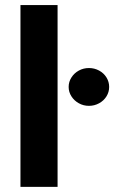

<svg xmlns="http://www.w3.org/2000/svg" viewBox="-20 -727 445 747"><path d="M204 0H59.6V-707.2H204ZM247.1 -388.8Q247.1 -408.7 258 -425.7Q268.8 -442.7 286.8 -452.5Q304.7 -462.3 326.1 -462.3Q347.3 -462.3 365.5 -452.5Q383.7 -442.7 394.2 -425.7Q404.7 -408.7 404.7 -388.8Q404.7 -368.9 394.2 -352Q383.7 -335.1 365.5 -325.2Q347.3 -315.2 326.1 -315.2Q304.7 -315.2 286.8 -325.2Q268.8 -335.1 258 -352Q247.1 -368.9 247.1 -388.8Z"/></svg>

Font: Pretendard Variable
Style: Regular
Weight: 400
Designer: Base glyphs from Inter by Rasmus Andersson; Hangul glyphs from Noto Sans CJK(Source Han Sans) by Jang Soo-young and Kang
Foundry: Kil Hyung-jin
Version: Version 1.100;FEAKit 1.0